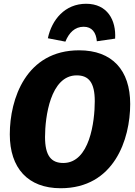

<svg xmlns="http://www.w3.org/2000/svg" viewBox="-20 -980 719 1019"><path d="M327 -759C346 -806 377 -838 424 -838C468 -838 490 -808 494 -761L591 -775C597 -873 550 -960 437 -960C325 -960 255 -876 234 -777ZM400 -713C118 -713 32 -455 32 -267C32 -88 128 19 302 19C586 19 671 -241 671 -428C671 -608 575 -713 400 -713ZM387 -580C451 -580 483 -542 483 -443C483 -335 456 -115 316 -115C252 -115 219 -153 219 -253C219 -358 247 -580 387 -580Z"/></svg>

Font: Fira Sans ExtraBold
Style: Italic
Weight: 800
Italic angle: -8°
Designer: bBox Type GmbH & Carrois Corporate GbR & Edenspiekermann AG
Foundry: bBox Type GmbH & Carrois Corporate GbR & Edenspiekermann AG
Version: Version 4.301;PS 004.301;hotconv 1.0.88;makeotf.lib2.5.64775